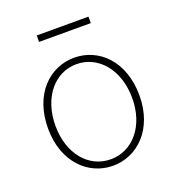

<svg xmlns="http://www.w3.org/2000/svg" viewBox="-130 -806 846 924"><g transform="rotate(-20 293.0 -344.5)"><path d="M161 -669H426V-702H161ZM293 13C418 13 527 -89 527 -262C527 -439 418 -540 293 -540C168 -540 59 -439 59 -262C59 -89 168 13 293 13ZM293 -20C181 -20 97 -118 97 -262C97 -407 181 -507 293 -507C405 -507 490 -407 490 -262C490 -118 405 -20 293 -20Z"/></g></svg>

Font: SSpoqa Han Sans Neo Thin
Style: Regular
Weight: 100
Designer: [Spoqa Han Sans Neo] Dong-huui Kim  Younghwa Kang  Yujin Lee  [Noto Sans] Ryoko NISHIZUKA  (kana & ideographs); Paul D. 
Foundry: Spoqa (http://www.spoqa-han-sans.com)
Version: Version 1.000